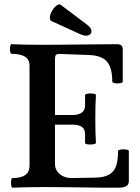

<svg xmlns="http://www.w3.org/2000/svg" viewBox="-20 -872 651 895"><path d="M38.6 -42Q117.7 -42 117.7 -99.1V-566.9Q117.7 -621.1 33.7 -621.1Q29.3 -621.1 27.3 -632.3Q25.4 -643.6 27.3 -654.8Q29.3 -666 33.7 -666Q92.3 -663.1 179.7 -663.1Q222.7 -663.1 265.9 -663.6Q309.1 -664.1 352.1 -664.6Q438.5 -666 524.4 -666Q539.1 -666 545.7 -660.2Q552.2 -654.3 552.2 -641.1V-491.7Q552.2 -486.3 540 -484.1Q527.8 -481.9 515.6 -484.1Q503.4 -486.3 503.4 -491.7Q503.4 -536.1 491.9 -563Q480.5 -589.8 456.5 -602.1Q432.6 -614.3 394.5 -615.7L256.3 -620.6Q244.6 -620.6 240.5 -615.5Q236.3 -610.4 236.3 -597.2V-335.9H316.4Q336.4 -335.9 349.9 -341.1Q363.3 -346.2 369.9 -356Q376.5 -365.7 376.5 -380.9V-429.2Q376.5 -433.6 389.2 -435.5Q401.9 -437.5 414.6 -435.5Q427.2 -433.6 427.2 -429.2Q424.3 -384.8 424.3 -317.9Q424.3 -250.5 427.2 -206.1Q427.2 -201.7 414.3 -199.5Q401.4 -197.3 388.9 -199Q376.5 -200.7 376.5 -206.1V-248Q376.5 -262.2 369.9 -272Q363.3 -281.7 349.9 -286.4Q336.4 -291 316.4 -291H236.3V-107.9Q236.3 -86.9 247.8 -71.8Q259.3 -56.6 276.9 -49.3Q294.4 -42 312.5 -42L421.4 -43.9Q464.4 -44.4 488 -57.9Q511.7 -71.3 521 -97.7Q530.3 -124 530.3 -168Q530.3 -172.9 543 -175Q555.7 -177.2 568.1 -175Q580.6 -172.9 580.6 -168V-27.8Q580.6 -11.7 568.6 -4.4Q556.6 2.9 530.3 2.9Q486.8 2.9 443.6 2.7Q400.4 2.4 356.9 1.5Q313.5 1 270.3 0.5Q227.1 0 183.6 0Q111.3 0 38.6 2.9Q34.2 2.9 32.2 -8.3Q30.3 -19.5 32 -30.8Q33.7 -42 38.6 -42ZM263.7 -849.1 386.7 -756.3Q405.3 -742.2 406.2 -727.5Q407.2 -712.9 392.3 -707.5Q377.4 -702.1 354.5 -712.4L220.7 -773.4Q208 -780.8 214.6 -802.7Q221.2 -824.7 237.3 -840.8Q253.4 -856.9 263.7 -849.1Z"/></svg>

Font: Junicode Two Beta VF
Style: Regular
Weight: 400
Designer: Peter S. Baker
Foundry: Briery Creek Software
Version: Version 1.031 beta; ttfautohint (v1.8.1.43-b0c9)